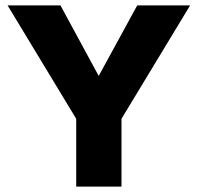

<svg xmlns="http://www.w3.org/2000/svg" viewBox="-20 -688 729 708"><path d="M428 0V-250L681 -668H486L344 -408L203 -668H8L261 -250V0Z"/></svg>

Font: Celebes ExtraBold
Style: Regular
Weight: 800
Designer: Anugrah Pasau
Foundry: Lafontype
Version: Version 1.000